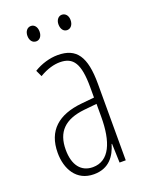

<svg xmlns="http://www.w3.org/2000/svg" viewBox="-136 -835 647 847"><g transform="rotate(-20 188.0 -411.0)"><path d="M88 -730C88 -709 99 -694 117 -694C133 -694 145 -708 145 -730C145 -752 133 -766 117 -766C99 -766 88 -750 88 -730ZM234 -731C234 -709 245 -694 262 -694C279 -694 291 -709 291 -731C291 -753 278 -766 262 -766C246 -766 234 -751 234 -731ZM184 -605C147 -605 106 -593 72 -572L86 -542C123 -564 156 -572 182 -572C245 -572 271 -534 271 -422V-374L210 -368C100 -357 37 -304 37 -199C37 -125 73 -56 156 -56C228 -56 259 -104 274 -155H276L279 -66H308V-425C308 -553 272 -605 184 -605ZM212 -338 272 -344V-284C272 -166 240 -87 162 -87C108 -87 75 -127 75 -200C75 -284 119 -328 212 -338Z"/></g></svg>

Font: Noto Sans Malayalam UI ExtraCondensed ExtraLight
Style: Regular
Weight: 200
Width: 2
Designer: Jelle Bosma - Monotype Design Team
Foundry: Monotype Imaging Inc.
Version: Version 2.104